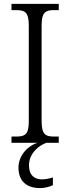

<svg xmlns="http://www.w3.org/2000/svg" viewBox="-20 -734 362 987"><path d="M39 0H174C124 14 75 65 75 127C75 198 117 233 187 233C207 233 233 227 252 218V178C229 185 213 188 195 188C158 188 129 168 129 116C129 53 181 13 219 0H282V-32H259C214 -32 194 -42 194 -111V-603C194 -672 214 -682 259 -682H282V-714H39V-682H63C108 -682 128 -672 128 -603V-110C128 -42 108 -32 63 -32H39Z"/></svg>

Font: Noto Serif Myanmar SemiCondensed Light
Style: Regular
Weight: 300
Width: 4
Designer: Ben Mitchell and the Monotype Design Team
Foundry: Monotype Imaging Inc.
Version: Version 2.106